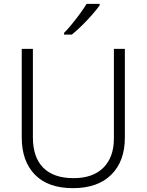

<svg xmlns="http://www.w3.org/2000/svg" viewBox="-20 -968 762 998"><path d="M629 -252Q629 -130 558.5 -60Q488 10 359 10Q230 10 161.5 -60Q93 -130 93 -254V-714H151V-254Q151 -150 205 -96Q259 -42 362 -42Q463 -42 517.5 -96.5Q572 -151 572 -248V-714H629ZM498 -940Q483 -919 458.5 -891Q434 -863 406 -835.5Q378 -808 353 -788H313V-797Q332 -816 354 -843Q376 -870 396.5 -898Q417 -926 430 -948H498Z"/></svg>

Font: Noto Sans Arabic Light
Style: Regular
Weight: 300
Designer: Monotype Design Team, Nadine Chahine, Nizar Qandah and Khaled Hosny
Foundry: Monotype Imaging Inc.
Version: Version 2.012; ttfautohint (v1.8.4.7-5d5b)